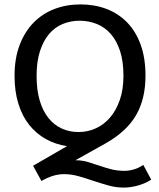

<svg xmlns="http://www.w3.org/2000/svg" viewBox="-20 -659 722 871"><path d="M345 -639Q409 -639 463 -618.5Q517 -598 556.5 -557.5Q596 -517 618 -456.5Q640 -396 640 -315Q640 -210 597 -136Q554 -62 458 -8L322 68Q352 68 377.5 75.5Q403 83 429 92Q455 101 483 108.5Q511 116 545 116Q565 116 587.5 109.5Q610 103 630 89L666 156Q638 174 604.5 183Q571 192 542 192Q507 192 472.5 182.5Q438 173 404 161.5Q370 150 337 140.5Q304 131 271 131Q245 131 219.5 139Q194 147 168 162L130 93L284 4Q231 -4 187.5 -28.5Q144 -53 112.5 -92.5Q81 -132 63.5 -188Q46 -244 46 -315Q46 -394 69 -454.5Q92 -515 132 -556Q172 -597 226.5 -618Q281 -639 345 -639ZM146 -315Q146 -251 160 -203.5Q174 -156 199.5 -124Q225 -92 260 -76Q295 -60 336 -60Q377 -60 414 -76.5Q451 -93 479 -125.5Q507 -158 523.5 -205.5Q540 -253 540 -315Q540 -381 524.5 -428Q509 -475 482 -505.5Q455 -536 418.5 -550.5Q382 -565 341 -565Q300 -565 264 -550Q228 -535 202 -504Q176 -473 161 -426Q146 -379 146 -315Z"/></svg>

Font: Ek Mukta
Style: Regular
Weight: 400
Designer: Girish Dalvi and Yashodeep Gholap
Foundry: Ek Type
Version: Version 2.538;PS 1.001;hotconv 16.6.51;makeotf.lib2.5.65220;